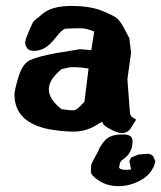

<svg xmlns="http://www.w3.org/2000/svg" viewBox="-20 -449 550 655"><path d="M405.8 9.8Q432.1 11.7 432.1 31.7Q432.1 31.7 432.1 32.2V32.7Q432.1 71.8 402.8 92.3Q392.6 99.6 391.1 103Q389.6 106.4 388.7 109.4L386.2 123.5Q391.6 130.4 409.2 130.4Q410.6 130.4 411.6 130.4L426.3 129.4Q426.3 128.4 426.3 127.4Q426.3 127 426.8 127Q426.8 126 426.3 125L421.4 101.1L427.2 88.4L451.2 78.6Q474.6 75.7 484.1 75.7Q493.7 75.7 502.4 83.5L509.8 101.1L504.4 121.1L502.9 121.6Q490.2 150.4 455.8 168.2Q421.4 186 383.8 186Q346.2 186 318.1 167.7Q290 149.4 290 136.7Q290 124 290.8 116Q291.5 107.9 313.5 70.3Q320.3 49.8 338.1 29.8Q356 9.8 396 9.8ZM242.7 -219.7H219.2L190.4 -213.4Q146.5 -177.7 146.5 -144.3Q146.5 -110.8 189.5 -76.7Q215.3 -72.8 227.3 -72.5Q239.3 -72.3 250.2 -83.5Q261.2 -94.7 268.1 -102.1Q274.9 -159.2 282.2 -215.3Q251 -219.7 242.7 -219.7ZM421.4 -318.4 427.2 -269 414.6 -178.7 423.3 -63.5Q423.8 -56.6 431.6 -48.8L444.3 -41L428.7 -15.6Q417 4.9 396.5 4.9H395.5Q381.8 4.9 359.4 -6.8Q336.9 -18.6 333 -24.9Q329.1 -31.2 328.1 -33.7L297.4 -15.6Q266.1 0 230.7 0Q195.3 0 148.9 -7.8Q30.3 -30.8 29.3 -125Q29.3 -140.6 42.7 -185.5Q56.2 -230.5 80.6 -242.9Q105 -255.4 170.4 -267.6L253.4 -281.2L291.5 -277.8Q296.9 -309.6 301.3 -341.3Q274.4 -352.5 256.8 -352.5H234.9L202.6 -351.1Q190.9 -347.7 170.2 -321Q149.4 -294.4 131.8 -284.9Q114.3 -275.4 96.4 -275.4Q78.6 -275.4 72.3 -284.9Q65.9 -294.4 65.9 -303.5Q65.9 -312.5 78.1 -341.3Q90.3 -370.1 93 -373.8Q95.7 -377.4 99.1 -380.4Q102.5 -383.8 105.5 -385.7Q108.4 -387.7 114.3 -392.6Q120.1 -397.5 124.5 -401.4Q157.2 -428.7 222.2 -428.7Q287.1 -428.7 326.9 -412.6Q366.7 -396.5 378.7 -386.7Q390.6 -377 405 -349.6Q419.4 -322.3 421.4 -318.4Z"/></svg>

Font: Drukaatie burti
Style: Bold
Weight: 700
Version: Version 0.14